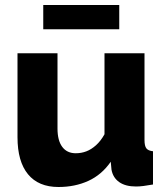

<svg xmlns="http://www.w3.org/2000/svg" viewBox="-20 -738 667 768"><path d="M50 -189V-525H210V-224Q210 -176 229 -150.5Q248 -125 283 -125Q305 -125 325 -132.5Q345 -140 364 -157Q383 -174 398 -201V-525H558V-178Q558 -154 565.5 -144.5Q573 -135 592 -133V0Q570 4 553.5 6Q537 8 524 8Q482 8 457 -9.5Q432 -27 426 -59L423 -91Q387 -39 333.5 -14.5Q280 10 214 10Q134 10 92 -41Q50 -92 50 -189ZM153 -621V-718H457V-621Z"/></svg>

Font: Raleway Thin ExtraBold
Style: Regular
Weight: 800
Version: Version 4.026